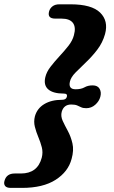

<svg xmlns="http://www.w3.org/2000/svg" viewBox="-80 -766 542 913"><path d="M238 -306Q242 -321 223.5 -321Q172.5 -321 149.5 -341Q126.5 -361 135.5 -399Q141.5 -424.5 160.8 -449.2Q180 -474 203 -498.8Q226 -523.5 245.5 -548.2Q265 -573 271.5 -598.5Q282 -636.5 266.8 -657Q251.5 -677.5 212.5 -677.5H183Q144 -677.5 153.5 -712Q157.5 -726.5 169.8 -736Q182 -745.5 202.5 -745.5H255.5Q356 -745.5 396.2 -706Q436.5 -666.5 419.5 -604Q408 -563 382.8 -530Q357.5 -497 329.2 -470.2Q301 -443.5 279 -421Q257 -398.5 252.5 -378Q244 -341.5 279.5 -341.5Q306 -341.5 322 -350.8Q338 -360 360.5 -360Q384.5 -360 393.8 -343.5Q403 -327 397 -305.5Q391.5 -284.5 373 -268Q354.5 -251.5 330 -251.5Q315 -251.5 305.8 -256Q296.5 -260.5 286.5 -264.8Q276.5 -269 258.5 -269Q223.5 -269 213.5 -234.5Q208 -213.5 218.2 -191.2Q228.5 -169 242.8 -142.8Q257 -116.5 264.5 -84Q272 -51.5 260.5 -10.5Q244.5 50.5 184.5 89Q124.5 127.5 24.5 127.5H-28.5Q-49 127.5 -56 117.8Q-63 108 -58.5 93.5Q-49 59 -10 59H19.5Q98.5 59 118.5 -16Q125 -41 118.8 -65.5Q112.5 -90 102.2 -114.2Q92 -138.5 85.8 -163Q79.5 -187.5 86 -213Q96.5 -250.5 130.5 -271Q164.5 -291.5 215.5 -291.5Q234.5 -291.5 238 -306Z"/></svg>

Font: Fraunces 9pt Soft
Style: Bold Italic
Weight: 700
Italic angle: -16°
Version: Version 1.000;[b76b70a41]